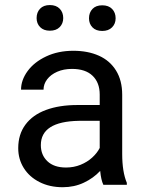

<svg xmlns="http://www.w3.org/2000/svg" viewBox="-20 -742 584 771"><path d="M180.2 -721.7Q205.6 -721.7 219.7 -707Q233.9 -692.4 233.9 -669.4Q233.9 -647.5 219.7 -633.1Q205.6 -618.7 180.2 -618.7Q155.3 -618.7 141.1 -633.1Q127 -647.5 127 -669.4Q127 -692.4 140.9 -707Q154.8 -721.7 180.2 -721.7ZM390.6 -720.7Q416 -720.7 430.2 -706.1Q444.3 -691.4 444.3 -668.5Q444.3 -646.5 429.9 -632.1Q415.5 -617.7 390.6 -617.7Q365.2 -617.7 351.3 -632.1Q337.4 -646.5 337.4 -668.5Q337.4 -691.4 351.3 -706.1Q365.2 -720.7 390.6 -720.7ZM395 0Q385.7 -19.5 382.3 -55.7Q355 -26.4 316.4 -8.3Q277.8 9.8 231.9 9.8Q179.2 9.8 138.4 -11Q97.7 -31.7 75.4 -67.4Q53.2 -103 53.2 -147Q53.2 -202.6 82.3 -241.7Q111.3 -280.8 164.8 -300.5Q218.3 -320.3 291 -320.3H380.4V-362.3Q380.4 -410.2 351.8 -437.7Q323.2 -465.3 269 -465.3Q235.8 -465.3 209.7 -453.9Q183.6 -442.4 169.2 -423.3Q154.8 -404.3 154.8 -381.8H64.5Q64.5 -420.4 90.8 -456.5Q117.2 -492.7 165.3 -515.4Q213.4 -538.1 274.4 -538.1Q333 -538.1 377.2 -518.3Q421.4 -498.5 446 -458.7Q470.7 -418.9 470.7 -361.3V-124Q470.7 -51.8 489.3 -7.8V0ZM380.4 -147.9V-256.8H296.4Q144 -253.9 144 -159.2Q144 -119.6 170.4 -94.5Q196.8 -69.3 245.1 -69.3Q276.4 -69.3 303.5 -80.3Q330.6 -91.3 350.3 -109.4Q370.1 -127.4 380.4 -147.9Z"/></svg>

Font: Mardoto
Style: Regular
Weight: 400
Designer: Christian Robertson, Vahan Hovhannisyan
Foundry: Google
Version: Version 1.000